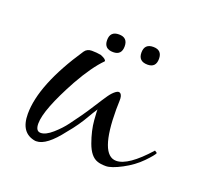

<svg xmlns="http://www.w3.org/2000/svg" viewBox="-67 -374 474 452"><g transform="rotate(20 170.0 -147.5)"><path d="M256 -17Q286 -17 334 -71L340 -67Q338 -61 320 -42.5Q302 -24 276.5 -10.5Q251 3 237.5 3Q224 3 216 0Q198 -6 187.5 -35Q177 -64 175 -89.5Q173 -115 174 -116Q166 -104 159.5 -92.5Q153 -81 144 -68Q135 -55 124 -42Q89 4 64 4Q62 4 61 4Q23 -2 23 -50Q23 -123 96 -232Q102 -241 114 -241Q126 -241 137 -239Q152 -233 151 -228Q127 -204 100 -156Q54 -72 54 -37Q54 -18 66.5 -18Q79 -18 95.5 -32.5Q112 -47 123 -62Q134 -77 143 -89.5Q152 -102 165 -122.5Q178 -143 185 -153Q192 -163 199.5 -168.5Q207 -174 211.5 -169.5Q216 -165 215.5 -152.5Q215 -140 215 -131Q215 -17 256 -17ZM248 -255Q225 -255 225 -277Q225 -299 247 -299Q269 -299 269 -277Q269 -255 248 -255ZM162 -255Q139 -255 139 -277Q139 -299 161 -299Q183 -299 183 -277Q183 -255 162 -255Z"/></g></svg>

Font: Lovers Quarrel
Style: Regular
Weight: 400
Designer: Robert E. Leuschke
Foundry: Robert E. Leuschke
Version: Version 1.001